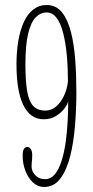

<svg xmlns="http://www.w3.org/2000/svg" viewBox="-20 -731 368 763"><path d="M165.5 -711Q203 -711 226.2 -682Q249.5 -653 262 -603.5Q274.5 -554 279 -492.2Q283.5 -430.5 283.5 -364.5Q283.5 -299.5 278.2 -233.2Q273 -167 259.2 -111.5Q245.5 -56 220.2 -22Q195 12 155.5 12Q130 12 110.8 -6Q91.5 -24 80.8 -52.5Q70 -81 70 -112.5Q70 -133 75.8 -140Q81.5 -147 89 -147Q96.5 -147 102.2 -138.8Q108 -130.5 108 -114.5Q108 -103 107.5 -97Q107 -91 106.2 -85.5Q105.5 -80 105.5 -70Q105.5 -57.5 112 -45.8Q118.5 -34 130.5 -26.5Q142.5 -19 159 -19Q182 -19 198 -38.5Q214 -58 224.5 -91Q235 -124 240.8 -164.8Q246.5 -205.5 248.8 -248Q251 -290.5 251 -329Q249 -317 236.2 -300Q223.5 -283 202.5 -270Q181.5 -257 153.5 -257Q126 -257 105.8 -271.8Q85.5 -286.5 72 -314.8Q58.5 -343 52 -383.5Q45.5 -424 45.5 -475.5Q45.5 -525.5 52.8 -568.5Q60 -611.5 74.8 -643.5Q89.5 -675.5 112.2 -693.2Q135 -711 165.5 -711ZM165.5 -681.5Q141 -681.5 122 -662.2Q103 -643 92 -598Q81 -553 81 -475.5Q81 -410 87.8 -369.5Q94.5 -329 111.8 -310.2Q129 -291.5 160 -291.5Q184.5 -291.5 203.5 -308.2Q222.5 -325 234.8 -351.5Q247 -378 250 -408Q250 -462 245.5 -511.2Q241 -560.5 231.2 -599Q221.5 -637.5 205.2 -659.5Q189 -681.5 165.5 -681.5Z"/></svg>

Font: Imbue Thin
Style: Regular
Weight: 100
Designer: Tyler Finck
Foundry: Etcetera Type Company
Version: Version 1.102